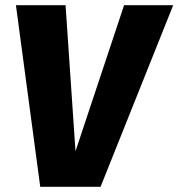

<svg xmlns="http://www.w3.org/2000/svg" viewBox="-20 -715 683 735"><path d="M365 0H134L41 -695H231L269 -136L455 -695H643Z"/></svg>

Font: Trujillo ExtraBold
Style: Italic
Weight: 800
Italic angle: -8°
Designer: Fira Sans original fonts by bBox Type GmbH, Carrois Corporate GbR, & Edenspiekermann AG / Changes by Cristiano Sobral
Foundry: Fira Sans original fonts by bBox Type GmbH, Carrois Corporate GbR, & Edenspiekermann AG / Changes by Cristiano Sobral
Version: Version 4.301;July 28, 2020;FontCreator 13.0.0.2655 64-bit